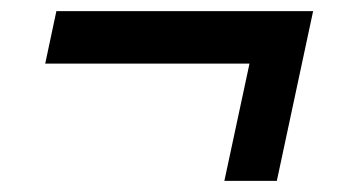

<svg xmlns="http://www.w3.org/2000/svg" viewBox="-20 -402 620 344"><path d="M382 -78 427 -288H61L81 -382H541L476 -78Z"/></svg>

Font: Sometype Mono
Style: Bold Italic
Weight: 700
Italic angle: -12°
Monospace: yes
Designer: Ryoichi Tsunekawa
Foundry: Dharma Type
Version: Version 1.000; ttfautohint (v1.8.3)